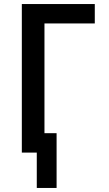

<svg xmlns="http://www.w3.org/2000/svg" viewBox="-20 -755 540 950"><path d="M162 175V0H88V-735H449V-639H200V-96H260V175Z"/></svg>

Font: Iosevka SS04
Style: Bold
Weight: 700
Monospace: yes
Designer: Belleve Invis
Foundry: Belleve Invis
Version: Version 19.0.0; ttfautohint (v1.8.4)